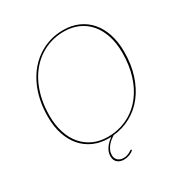

<svg xmlns="http://www.w3.org/2000/svg" viewBox="-197 -859 1123 1177"><g transform="rotate(-30 364.5 -270.5)"><path d="M407.5 135Q409 135 409.5 135.5Q410 136 411 137L413.5 140Q400 153 381 160Q362 167 343 167Q314.5 167 297 151.8Q279.5 136.5 279.5 107.5Q279.5 91 285.2 76.2Q291 61.5 300.2 48.8Q309.5 36 321 25.5Q332.5 15 344 6.5Q339.5 6.5 335.2 6.8Q331 7 326.5 7Q267.5 7 220 -14.2Q172.5 -35.5 138.8 -74.5Q105 -113.5 86.8 -169Q68.5 -224.5 68.5 -293Q68.5 -356 80.5 -411.5Q92.5 -467 114.8 -513Q137 -559 168.2 -595.2Q199.5 -631.5 238 -656.5Q276.5 -681.5 321 -694.8Q365.5 -708 414.5 -708Q473.5 -708 521.5 -686.8Q569.5 -665.5 603.2 -626.2Q637 -587 655.2 -531.2Q673.5 -475.5 673.5 -407Q673.5 -317.5 650 -244.2Q626.5 -171 585 -117.8Q543.5 -64.5 486 -33Q428.5 -1.5 361 5Q350 12 337.8 21.8Q325.5 31.5 315 44.2Q304.5 57 297.5 72.5Q290.5 88 290.5 105.5Q290.5 129.5 305.8 143.2Q321 157 345 157Q360 157 370.5 153.5Q381 150 388.5 146Q396 142 400.5 138.5Q405 135 407.5 135ZM660.5 -407Q660.5 -474 643 -528Q625.5 -582 593.2 -619.8Q561 -657.5 515.2 -677.8Q469.5 -698 413.5 -698Q367 -698 324.2 -685.5Q281.5 -673 244.5 -649Q207.5 -625 177.2 -589.8Q147 -554.5 125.5 -509.8Q104 -465 92.2 -410.8Q80.5 -356.5 80.5 -294Q80.5 -227 98.2 -173Q116 -119 148.5 -81.2Q181 -43.5 226.5 -23.2Q272 -3 327.5 -3Q344.5 -3 361 -4.5L365 -7L366 -5Q430 -12.5 484 -43.2Q538 -74 577.2 -125.5Q616.5 -177 638.5 -248Q660.5 -319 660.5 -407Z"/></g></svg>

Font: Lato Hairline
Style: Italic
Weight: 100
Italic angle: -7°
Designer: Lukasz Dziedzic
Foundry: tyPoland Lukasz Dziedzic
Version: Version 2.007; 2014-02-27